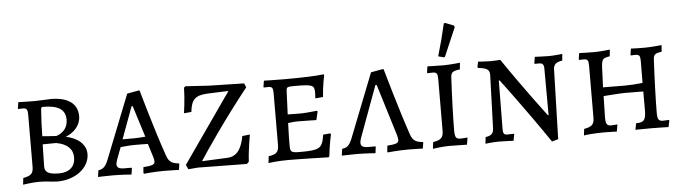

<svg xmlns="http://www.w3.org/2000/svg" viewBox="-48 -956 4204 1183"><g transform="rotate(-5 2054.0 -364.5)"><path d="M154 0C194 0 233 7 268 8C377 8 466 -59 466 -145C466 -207 412 -248 342 -262C395 -283 435 -326 435 -382C435 -459 376 -502 270 -502C270 -502 196 -498 166 -498C136 -498 69 -500 69 -500L63 -462L66 -458C66 -458 84 -459 94 -459C117 -459 123 -450 123 -418L122 -98C122 -55 109 -41 59 -32L54 9C54 9 112 0 154 0ZM198 -278C199 -332 201 -392 205 -441C206 -454 208 -458 219 -458C313 -458 356 -429 356 -367C356 -289 284 -272 284 -272C271 -272 198 -278 198 -278ZM196 -228 279 -229C347 -217 382 -183 382 -131C382 -75 345 -41 282 -41C217 -41 193 -55 193 -92Z M802 7C802 7 863 0 928 0C958 0 1019 2 1019 2L1024 -34L1022 -38C977 -42 960 -55 947 -93C890 -254 820 -506 820 -506L813 -507L742 -494L585 -97C568 -56 553 -43 524 -39L518 2C518 2 569 0 610 0C664 0 725 5 725 5L731 -33L728 -37H685C652 -37 638 -45 638 -67C638 -73 641 -82 645 -95L673 -169C692 -171 729 -175 759 -175C781 -175 822 -175 842 -174L866 -97C871 -84 873 -72 873 -63C873 -44 858 -38 802 -34L799 2ZM689 -216 762 -414H769L830 -220C811 -218 778 -216 757 -216Z M1077 3 1136 -2 1439 2 1452 -11C1456 -86 1473 -177 1473 -177L1426 -172C1410 -86 1377 -48 1321 -46L1165 -39C1201 -95 1325 -279 1476 -469L1465 -494L1247 -499L1103 -508L1094 -500C1093 -428 1080 -343 1080 -343L1126 -347C1134 -423 1159 -447 1233 -451L1365 -456L1064 -25Z M1572 8C1572 8 1628 0 1693 0C1777 0 1943 5 1943 5L1949 0C1956 -70 1971 -136 1971 -136L1967 -141L1923 -137C1910 -53 1895 -43 1772 -43C1716 -43 1711 -48 1711 -90C1711 -115 1711 -151 1714 -227C1728 -229 1752 -232 1777 -232C1820 -232 1889 -230 1889 -230L1901 -282L1897 -287C1897 -287 1827 -279 1798 -279L1716 -280L1722 -422C1723 -449 1726 -451 1776 -451C1886 -451 1896 -446 1896 -397C1896 -386 1894 -364 1894 -364L1942 -368C1947 -440 1961 -502 1961 -502L1958 -507C1905 -501 1838 -498 1711 -498C1659 -498 1588 -500 1588 -500L1582 -462L1584 -458C1584 -458 1602 -459 1611 -459C1635 -459 1641 -451 1641 -417L1640 -100C1640 -55 1626 -40 1577 -34Z M2310 7C2310 7 2372 0 2437 0C2467 0 2527 2 2527 2L2533 -35L2531 -38C2486 -42 2468 -55 2455 -93C2400 -254 2329 -506 2329 -506L2322 -507L2250 -494L2094 -97C2077 -56 2062 -43 2032 -40L2026 2C2026 2 2078 0 2118 0C2172 0 2234 5 2234 5L2239 -34L2237 -37H2193C2160 -37 2147 -46 2147 -67C2147 -73 2149 -82 2153 -95L2270 -413H2278L2375 -97C2379 -84 2381 -73 2381 -64C2381 -45 2367 -39 2311 -35L2307 2Z M2703 -547 2712 -549 2788 -726 2785 -736 2732 -757 2723 -755C2708 -688 2691 -623 2671 -556ZM2589 9C2589 9 2646 0 2689 0C2727 0 2800 2 2800 2L2807 -38L2805 -42C2805 -42 2783 -39 2764 -39C2736 -39 2729 -50 2729 -93C2729 -163 2734 -313 2740 -420C2742 -450 2752 -459 2797 -464L2801 -505C2801 -505 2738 -498 2701 -498C2666 -498 2605 -500 2599 -500L2594 -462L2596 -458C2596 -458 2617 -459 2629 -459C2653 -459 2659 -450 2659 -417L2658 -99C2658 -55 2645 -41 2594 -32Z M3317 -136H3312C3312 -136 3179 -311 3050 -501C3050 -501 3018 -498 2989 -498C2962 -498 2913 -502 2913 -502L2906 -468L2910 -463C2964 -457 2980 -447 2980 -414L2969 -84C2968 -52 2952 -39 2919 -35L2914 6C2914 6 2961 0 2997 0C3032 0 3088 3 3088 3L3096 -37L3093 -40L3053 -39C3034 -39 3027 -47 3027 -72L3030 -375H3035C3035 -375 3172 -195 3324 28L3363 17L3375 -413C3376 -444 3392 -458 3430 -463L3434 -504C3434 -504 3384 -498 3349 -498C3319 -498 3264 -501 3264 -501L3257 -462L3259 -458H3289C3307 -458 3316 -448 3316 -425Z M3523 9C3525 5 3601 0 3649 0C3679 0 3727 2 3727 2L3734 -38L3732 -42C3732 -42 3713 -39 3697 -39C3669 -39 3662 -50 3662 -93L3665 -223C3665 -223 3770 -231 3796 -231C3831 -231 3911 -230 3911 -230V-118C3911 -54 3900 -39 3850 -39L3842 1L3942 0C3982 0 4047 2 4047 2L4055 -38L4052 -42C4052 -42 4033 -40 4017 -40C3989 -40 3982 -51 3982 -93C3982 -163 3987 -314 3993 -420C3994 -450 4004 -459 4045 -464L4048 -505C4048 -505 3983 -498 3944 -498C3916 -498 3858 -499 3858 -500L3852 -462L3854 -458C3854 -458 3872 -459 3882 -459C3906 -459 3912 -451 3912 -417L3911 -283C3867 -278 3836 -276 3796 -276L3666 -277L3671 -398C3674 -449 3678 -457 3724 -464L3728 -505C3728 -505 3668 -498 3631 -498C3599 -498 3538 -500 3538 -500L3532 -462L3535 -458C3535 -458 3552 -459 3562 -459C3586 -459 3592 -451 3592 -417L3591 -99C3591 -55 3578 -41 3528 -32Z"/></g></svg>

Font: Alegreya SC
Style: Regular
Weight: 400
Designer: Juan Pablo del Peral
Foundry: Huerta Tipografica
Version: Version 2.007;PS 002.007;hotconv 1.0.88;makeotf.lib2.5.64775